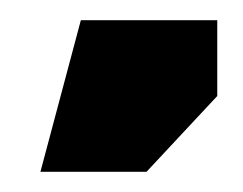

<svg xmlns="http://www.w3.org/2000/svg" viewBox="-20 -720 240 190"><path d="M20 -550H125L195 -625V-700H60Z"/></svg>

Font: Millimetre
Style: Extrablack
Weight: 900
Designer: Jérémy Landes
Version: Version 1.0